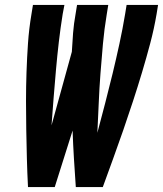

<svg xmlns="http://www.w3.org/2000/svg" viewBox="-20 -755 658 775"><path d="M93 0Q90 -58 88.5 -115.5Q87 -173 86 -231Q85 -289 85 -347Q85 -405 87 -463.5Q89 -522 93 -580.5Q97 -639 107 -698L113 -735H240L233 -698Q224 -642 217.5 -586Q211 -530 206 -473.5Q201 -417 196.5 -361Q192 -305 188 -249L270 -546Q272 -584 275 -622Q278 -660 285 -698L291 -735H417L411 -698Q401 -638 395.5 -578Q390 -518 385.5 -458Q381 -398 378.5 -338.5Q376 -279 373 -219Q389 -279 404.5 -338.5Q420 -398 434.5 -458Q449 -518 462 -578Q475 -638 485 -698L491 -735H618L612 -698Q602 -639 586.5 -580.5Q571 -522 553.5 -463.5Q536 -405 517 -347Q498 -289 478 -231Q458 -173 437 -115.5Q416 -58 395 0H286Q282 -57 278.5 -114Q275 -171 273 -228L201 0Z"/></svg>

Font: Iosevka SS04 XBd Ex
Style: Italic
Weight: 800
Width: 7
Italic angle: -9°
Monospace: yes
Designer: Belleve Invis
Foundry: Belleve Invis
Version: Version 19.0.0; ttfautohint (v1.8.4)